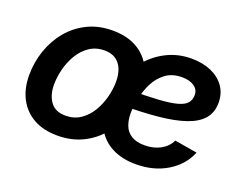

<svg xmlns="http://www.w3.org/2000/svg" viewBox="-93 -733 1169 920"><g transform="rotate(20 491.5 -272.5)"><path d="M264.6 11.2Q193.4 11.2 143.1 -16.8Q92.8 -44.9 65.9 -95.9Q39.1 -147 39.1 -215.3Q39.1 -280.8 59.8 -341.3Q80.6 -401.9 119.9 -449.5Q159.2 -497.1 215.6 -524.9Q272 -552.7 343.3 -552.7Q414.6 -552.7 465.1 -524.9Q515.6 -497.1 542.5 -446Q569.3 -395 569.3 -326.2Q569.3 -260.3 548.6 -199.7Q527.8 -139.2 488.3 -91.6Q448.7 -43.9 392.3 -16.4Q335.9 11.2 264.6 11.2ZM268.6 -91.8Q312.5 -91.8 345.2 -114.3Q377.9 -136.7 399.2 -172.4Q420.4 -208 430.9 -249.3Q441.4 -290.5 441.4 -328.1Q441.4 -363.8 430.4 -391.1Q419.4 -418.5 397 -434.1Q374.5 -449.7 339.4 -449.7Q295.4 -449.7 262.7 -427.5Q230 -405.3 208.7 -369.6Q187.5 -334 177 -292.7Q166.5 -251.5 166.5 -213.4Q166.5 -160.2 191.4 -126Q216.3 -91.8 268.6 -91.8ZM664.6 11.7Q593.8 11.7 542.5 -14.9Q491.2 -41.5 463.9 -91.1Q436.5 -140.6 436.5 -210Q436.5 -280.3 459.2 -342.5Q481.9 -404.8 523.7 -452.9Q565.4 -501 621.6 -528.3Q677.7 -555.7 744.6 -555.7Q800.8 -555.7 844.2 -536.9Q887.7 -518.1 912.6 -483.2Q937.5 -448.2 937.5 -400.4Q937.5 -351.1 909.7 -318.4Q881.8 -285.6 826.4 -266.6Q771 -247.6 688.5 -239.5Q606 -231.4 496.1 -231.4L510.3 -312.5Q602.5 -312.5 662.4 -316.4Q722.2 -320.3 755.9 -329.6Q789.6 -338.9 803.5 -355.2Q817.4 -371.6 817.4 -396Q817.4 -423.8 794.2 -439.9Q771 -456.1 731.9 -456.1Q681.6 -456.1 648.2 -430.9Q614.7 -405.8 595.2 -366.7Q575.7 -327.6 567.1 -285.2Q558.6 -242.7 558.6 -208.5Q558.6 -174.8 569.3 -147.2Q580.1 -119.6 605.5 -103.8Q630.9 -87.9 673.3 -87.9Q718.8 -87.9 753.7 -106.9Q788.6 -126 804.7 -159.7L919.9 -140.1Q892.1 -71.3 824 -29.8Q755.9 11.7 664.6 11.7Z"/></g></svg>

Font: Inter SemiBold
Style: Italic
Weight: 600
Italic angle: -9.3988°
Designer: Rasmus Andersson
Foundry: rsms
Version: Version 4.001;git-66647c0bb